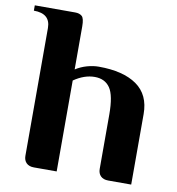

<svg xmlns="http://www.w3.org/2000/svg" viewBox="-82 -813 818 888"><g transform="rotate(10 326.5 -369.5)"><path d="M351 -511Q466 -511 529.5 -466.5Q593 -422 593 -331V0H485Q462 0 449.5 -12.5Q437 -25 437 -46V-301Q437 -391 413 -426Q389 -461 341 -461Q292 -461 243 -427V0H136Q113 0 100.5 -12.5Q88 -25 88 -46V-646Q88 -714 10 -714V-739H200Q220 -739 231.5 -729Q243 -719 243 -681V-479Q268 -495 296.5 -503Q325 -511 351 -511Z"/></g></svg>

Font: Cafe24 Danjunghae
Style: Regular
Weight: 400
Designer: Cafe24 thkim, hmlim, mnelim, nhlee, sslee, sskim, smlim, yjkim, sdjeong, hskwak & 4IRTF
Foundry: Cafe24
Version: Version 1.000